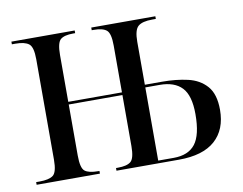

<svg xmlns="http://www.w3.org/2000/svg" viewBox="-64 -622 897 708"><g transform="rotate(-10 384.5 -268.0)"><path d="M19 0V-10H32Q67 -10 82.5 -21.5Q98 -33 98 -80V-456Q98 -502 82.5 -514Q67 -526 32 -526H19V-536H256V-526H249Q215 -526 201 -514Q187 -502 187 -456V-281H388V-456Q388 -502 373.5 -514Q359 -526 325 -526H318V-536H558V-526H545Q507 -526 491.5 -512.5Q476 -499 476 -455V-294H541Q593 -294 636.5 -284Q680 -274 706.5 -244Q733 -214 733 -155Q733 -81 687.5 -40.5Q642 0 552 0H318V-10H325Q359 -10 373.5 -22Q388 -34 388 -80V-271H187V-80Q187 -33 201.5 -21.5Q216 -10 251 -10H256V0ZM534 -10Q589 -10 615 -43.5Q641 -77 641 -155Q641 -225 613 -254.5Q585 -284 530 -284H476V-10Z"/></g></svg>

Font: Noto Serif Display Condensed
Style: Regular
Weight: 400
Width: 3
Designer: Monotype Design Team
Foundry: Monotype Imaging Inc.
Version: Version 2.009